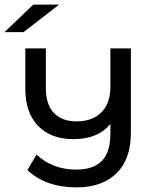

<svg xmlns="http://www.w3.org/2000/svg" viewBox="-38 -698 671 835"><path d="M531.2 -487.6H442V-320.1C442 -272.3 428.9 -235.3 402.9 -209.3C376.8 -183.2 340.8 -170.2 294.8 -170.2C251.8 -170.2 218.9 -182.6 195.9 -207.4C172.9 -232.3 161.4 -267.7 161.4 -313.7V-487.6H72.1V-310.9C72.1 -242.2 90.7 -188.7 127.8 -150.4C164.9 -112 215.9 -92.9 281 -92.9C352.7 -92.9 406.4 -115 442 -159.1V-115.9C442 -63.1 429.7 -24 405.2 1.4C380.6 26.9 343.5 39.6 293.8 39.6C225.1 39.6 167.5 17.8 120.9 -25.7L81.3 41.4C106.5 66 137.1 84.7 173.3 97.6C209.5 110.4 250 116.9 294.8 116.9C369 116.9 426.9 96.5 468.6 55.7C510.3 14.9 531.2 -43.8 531.2 -120.5ZM106.8 -678 -18.3 -558.4H64.5L219.1 -678Z"/></svg>

Font: Montserrat Ace
Style: Regular
Weight: 500
Designer: Julieta Ulanovsky
Foundry: Julieta Ulanovsky
Version: Version 1